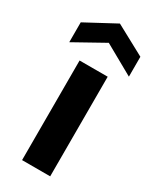

<svg xmlns="http://www.w3.org/2000/svg" viewBox="-202 -774 672 828"><g transform="rotate(30 134.5 -360.5)"><path d="M64 0V-496H204V0ZM-14 -542V-641L135 -721L283 -641V-542L135 -625Z"/></g></svg>

Font: DM Sans 24pt ExtraBold
Style: Regular
Weight: 800
Designer: Colophon Foundry, Jonny Pinhorn
Foundry: Colophon Foundry
Version: Version 4.004;gftools[0.9.30]